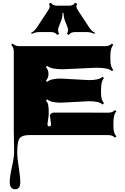

<svg xmlns="http://www.w3.org/2000/svg" viewBox="-20 -986 914 1400"><path d="M485.8 -944.8Q515.6 -944.8 527.3 -966.3L542.5 -958.5Q535.6 -944.3 537.1 -935.1Q538.6 -925.8 547.4 -912.1L630.9 -785.2Q647.5 -759.8 672.4 -746.6L667.5 -738.8Q643.6 -752 612.8 -752H525.4Q495.6 -752 481.4 -731L468.3 -740.2Q481.9 -761.7 471.7 -789.1L453.6 -834.5Q443.4 -861.8 443.4 -891.1H436Q436 -861.8 425.8 -834.5L407.7 -789.1Q397.5 -761.7 411.1 -740.2L397.5 -731Q383.3 -752 354 -752H266.6Q235.8 -752 211.9 -738.8L207 -746.6Q231.9 -759.8 248.5 -785.2L332 -912.1Q340.8 -925.8 342.3 -935.1Q343.8 -944.3 336.9 -958.5L352.1 -966.3Q363.8 -944.8 393.6 -944.8ZM352.1 -81.1 344.2 -141.6V-147Q354.5 -165 372.1 -165L770.5 -164.6Q800.3 -164.6 818.8 -183.6L828.6 -173.8Q807.1 -152.3 807.1 -91.8Q807.1 -91.8 807.1 -63.5Q807.1 -14.2 828.6 8.3L818.8 18.1Q799.8 -1 770.5 -1H192.9Q149.4 -1 128.9 15.6Q105.5 35.2 105.5 126Q105.5 162.6 116.7 234.1Q127.9 305.7 127.9 341.8Q127.9 394 90.8 394Q50.8 394 50.8 340.3Q50.8 303.7 66.9 231.9Q83 160.2 83 123L80.6 -40.5V-609.9Q80.6 -640.1 62 -658.2L71.8 -668.5Q91.8 -649.4 120.6 -649.4H747.6Q777.3 -649.4 796.4 -668.5L806.2 -658.2Q784.7 -636.7 784.7 -577.1V-549.8Q784.7 -497.6 806.2 -476.6L796.4 -467.3Q772 -492.2 681.6 -492.2L439 -481Q349.1 -481 324.7 -505.9L314.5 -496.1Q333.5 -477.5 333.5 -447Q333.5 -416.5 314.5 -397.9L324.7 -388.7Q348.1 -413.1 423.3 -413.1L627.9 -401.9Q703.6 -401.9 728 -426.3L738.3 -416.5Q716.8 -395 716.8 -334V-306.6Q716.8 -256.3 738.3 -233.9L728 -223.6Q704.6 -248 628.9 -248L424.3 -237.3Q349.1 -237.3 324.7 -261.7L314.9 -252Q329.6 -237.3 332 -217Q334.5 -196.8 335 -188.2Q335.4 -179.7 335 -161.9Q334.5 -144 334.5 -140.6L326.2 -82Q326.2 -64.5 339.1 -64.5Q352.1 -64.5 352.1 -81.1Z"/></svg>

Font: Nosifer
Style: Regular
Weight: 400
Version: Version 001.002